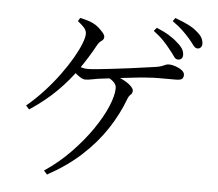

<svg xmlns="http://www.w3.org/2000/svg" viewBox="-57 -872 1114 980"><g transform="rotate(5 500.0 -381.5)"><path d="M928 -663Q916 -663 905.5 -677.5Q895 -692 879 -711Q863 -729 843.5 -748Q824 -767 790 -791L802 -808Q841 -794 869 -780Q897 -766 915 -750Q935 -734 943 -719Q951 -704 951 -688Q951 -677 944.5 -670Q938 -663 928 -663ZM833 -598Q821 -598 811.5 -612.5Q802 -627 787 -645Q771 -666 750.5 -687.5Q730 -709 698 -733L712 -750Q749 -735 776 -718.5Q803 -702 821 -685Q841 -668 849.5 -653.5Q858 -639 858 -623Q858 -611 851.5 -604.5Q845 -598 833 -598ZM202 26Q275 -23 335 -85Q395 -147 439 -211Q483 -275 506.5 -331.5Q530 -388 530 -424Q530 -441 518 -453.5Q506 -466 487 -476L503 -491Q535 -485 561 -472Q587 -459 602.5 -444.5Q618 -430 618 -419Q618 -406 608.5 -398Q599 -390 593 -373Q564 -295 514 -219Q464 -143 391 -76Q318 -9 219 45ZM82 -297Q129 -336 171 -382Q213 -428 246.5 -474Q280 -520 304 -561.5Q328 -603 341 -636Q354 -669 354 -687Q354 -704 342.5 -717.5Q331 -731 308 -749L318 -766Q338 -762 356 -756.5Q374 -751 386 -745Q401 -738 415 -725.5Q429 -713 439 -701Q449 -689 449 -680Q449 -667 437.5 -659.5Q426 -652 417 -637Q381 -571 338 -509Q295 -447 237.5 -389.5Q180 -332 99 -278ZM371 -455Q360 -455 346 -463.5Q332 -472 318.5 -484Q305 -496 295 -506L310 -529Q332 -519 347.5 -514.5Q363 -510 379 -510Q396 -510 430.5 -513.5Q465 -517 508 -522Q551 -527 593 -532.5Q635 -538 669.5 -543Q704 -548 720 -550Q742 -553 754 -557.5Q766 -562 773 -565.5Q780 -569 789 -569Q806 -569 825 -562.5Q844 -556 857.5 -545.5Q871 -535 871 -522Q871 -510 864 -502.5Q857 -495 832 -495Q817 -495 793.5 -495Q770 -495 743.5 -495Q717 -495 693 -493Q671 -492 637.5 -488.5Q604 -485 567 -480.5Q530 -476 496 -472Q462 -468 438 -465Q419 -462 402 -458.5Q385 -455 371 -455Z"/></g></svg>

Font: Noto Serif JP ExtraLight
Style: Regular
Weight: 400
Version: Version 2.003-H1;hotconv 1.1.1;makeotfexe 2.6.0